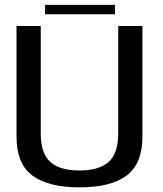

<svg xmlns="http://www.w3.org/2000/svg" viewBox="-20 -784 684 808"><path d="M314.5 4.5Q445 4.5 512.2 -44.8Q579.5 -94 579.5 -210.5V-674.5H477.5V-223Q477.5 -138 436.8 -102.2Q396 -66.5 314.5 -66.5Q232.5 -66.5 192 -102.2Q151.5 -138 151.5 -223V-674.5H49.5V-210.5Q49.5 -94 116.8 -44.8Q184 4.5 314.5 4.5ZM169.5 -724H464V-763.5H169.5Z"/></svg>

Font: Anybody UltraCondensed Thin
Style: Regular
Weight: 400
Version: Version 1.111